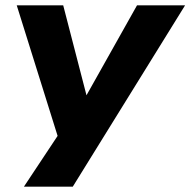

<svg xmlns="http://www.w3.org/2000/svg" viewBox="-20 -523 717 723"><path d="M70 180 210 -31 212 37 43 -503H218L306 -163H305L496 -503H677L254 180Z"/></svg>

Font: Nunito Sans 7pt SemiExpanded ExtraBold
Style: Italic
Weight: 800
Width: 6
Italic angle: -9°
Designer: Vernon Adams
Foundry: Vernon Adams
Version: Version 3.101;gftools[0.9.27]